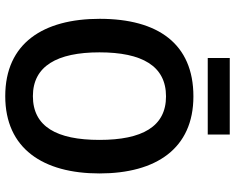

<svg xmlns="http://www.w3.org/2000/svg" viewBox="-104 -804 917 750"><g transform="rotate(90 355.0 -428.5)"><path d="M505 -867H206V-781H505ZM657 -358C657 -579 560 -725 356 -725C151 -725 53 -587 53 -359C53 -139 148 10 355 10C560 10 657 -138 657 -358ZM184 -358C184 -524 237 -618 356 -618C474 -618 526 -525 526 -358C526 -191 474 -98 355 -98C238 -98 184 -192 184 -358Z"/></g></svg>

Font: Noto Sans Lao Looped SemiCondensed SemiBold
Style: Regular
Weight: 600
Width: 4
Designer: Mark Frömberg, Ben Mitchell
Foundry: The Fontpad Ltd
Version: Version 1.002